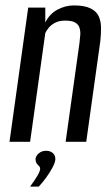

<svg xmlns="http://www.w3.org/2000/svg" viewBox="-20 -523 414 708"><path d="M15 0 84 -495H147V-440Q163 -472 192 -487.5Q221 -503 253 -503Q291 -503 313 -492.5Q335 -482 343.5 -464Q352 -446 352.5 -422.5Q353 -399 350 -372L298 0H222L273 -364Q275 -379 276 -394Q277 -409 273 -421Q269 -433 257 -440Q245 -447 220 -447Q198 -447 183 -439Q168 -431 159.5 -420.5Q151 -410 147 -401L91 0ZM91 165Q108 142 118 125Q128 108 128 99Q128 93 123.5 89Q119 85 115 79Q111 73 111 63Q112 52 123 42.5Q134 33 150 33Q166 33 175.5 42Q185 51 184 66Q183 77 173.5 95Q164 113 150.5 131.5Q137 150 123 165Z"/></svg>

Font: Alumni Sans Medium
Style: Italic
Weight: 500
Italic angle: -8°
Designer: Robert E. Leuschke
Foundry: Robert E. Leuschke
Version: Version 1.016